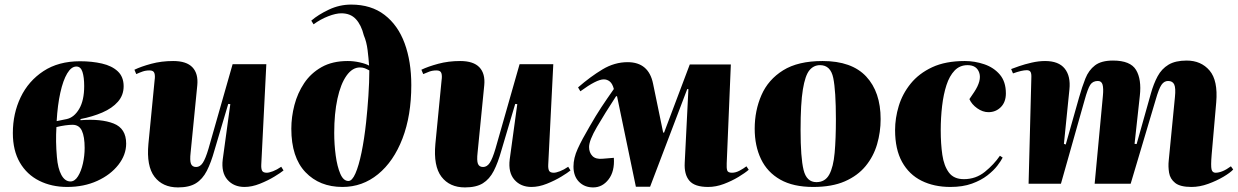

<svg xmlns="http://www.w3.org/2000/svg" viewBox="-20 -801 5396 837"><path d="M273 14Q205 14 151 -13Q97 -40 66.5 -92.5Q36 -145 36 -221Q36 -306 70 -377Q104 -448 169.5 -491Q235 -534 329 -534Q381 -534 424.5 -524Q468 -514 493.5 -490Q519 -466 519 -425Q519 -386 494 -357.5Q469 -329 426 -310.5Q383 -292 331 -282V-277Q421 -284 475.5 -262.5Q530 -241 530 -175Q530 -126 496 -82.5Q462 -39 404 -12.5Q346 14 273 14ZM227 -273 271 -282Q303 -289 325 -326Q347 -363 347 -426Q347 -464 339.5 -487.5Q332 -511 313 -511Q291 -511 273 -481Q255 -451 243 -397Q231 -343 227 -273ZM287 -10Q306 -10 320 -32.5Q334 -55 341.5 -88.5Q349 -122 349 -156Q349 -205 337 -231Q325 -257 296 -257Q283 -257 264.5 -254.5Q246 -252 226 -247Q224 -215 224.5 -183Q225 -151 228 -117Q232 -67 247.5 -38.5Q263 -10 287 -10Z M566 -497Q595 -511 639.5 -523Q684 -535 735 -535Q793 -535 819 -507.5Q845 -480 840 -429L811 -136Q807 -101 812.5 -87Q818 -73 835 -73Q852 -73 864 -91Q876 -109 889 -153L994 -521H1141L1119 -84Q1118 -66 1122.5 -57Q1127 -48 1143 -48Q1153 -48 1170 -54.5Q1187 -61 1206 -74L1216 -58Q1204 -48 1176 -31Q1148 -14 1113 0Q1078 14 1046 14Q999 14 971.5 -17.5Q944 -49 951 -106L984 -347L975 -348L915 -146Q900 -92 881.5 -56Q863 -20 834 -2Q805 16 756 16Q689 16 653.5 -30.5Q618 -77 627 -174L654 -451Q657 -471 653 -482.5Q649 -494 632 -494Q615 -494 601 -489Q587 -484 574 -478Z M1337 -711Q1367 -737 1413.5 -759Q1460 -781 1511 -781Q1598 -781 1656.5 -736Q1715 -691 1744 -612Q1773 -533 1773 -430Q1773 -297 1734.5 -197Q1696 -97 1628 -41.5Q1560 14 1473 14Q1373 14 1311.5 -50.5Q1250 -115 1250 -240Q1250 -291 1263.5 -343Q1277 -395 1306 -438.5Q1335 -482 1382 -508.5Q1429 -535 1496 -535Q1522 -535 1548.5 -529Q1575 -523 1589 -515Q1587 -546 1582.5 -582.5Q1578 -619 1566 -647Q1555 -692 1531.5 -717.5Q1508 -743 1468 -743Q1444 -743 1410.5 -730Q1377 -717 1347 -695ZM1499 -12Q1515 -12 1529.5 -45Q1544 -78 1556 -136Q1568 -194 1576 -268Q1582 -324 1586 -383.5Q1590 -443 1590 -494Q1579 -500 1570 -503.5Q1561 -507 1549 -507Q1516 -507 1490.5 -471Q1465 -435 1451 -370.5Q1437 -306 1437 -222Q1437 -171 1443.5 -123Q1450 -75 1463.5 -43.5Q1477 -12 1499 -12Z M1817 -497Q1846 -511 1890.5 -523Q1935 -535 1986 -535Q2044 -535 2070 -507.5Q2096 -480 2091 -429L2062 -136Q2058 -101 2063.5 -87Q2069 -73 2086 -73Q2103 -73 2115 -91Q2127 -109 2140 -153L2245 -521H2392L2370 -84Q2369 -66 2373.5 -57Q2378 -48 2394 -48Q2404 -48 2421 -54.5Q2438 -61 2457 -74L2467 -58Q2455 -48 2427 -31Q2399 -14 2364 0Q2329 14 2297 14Q2250 14 2222.5 -17.5Q2195 -49 2202 -106L2235 -347L2226 -348L2166 -146Q2151 -92 2132.5 -56Q2114 -20 2085 -2Q2056 16 2007 16Q1940 16 1904.5 -30.5Q1869 -77 1878 -174L1905 -451Q1908 -471 1904 -482.5Q1900 -494 1883 -494Q1866 -494 1852 -489Q1838 -484 1825 -478Z M2814 13H2752L2670 -381L2666 -382Q2617 -307 2582.5 -248Q2548 -189 2548 -160Q2548 -136 2562.5 -121Q2577 -106 2607 -109L2656 -113Q2660 -54 2633 -19Q2606 16 2566 16Q2528 16 2504 -8.5Q2480 -33 2480 -75Q2480 -112 2498.5 -152.5Q2517 -193 2550 -249Q2578 -298 2601.5 -333.5Q2625 -369 2656 -413Q2650 -436 2638.5 -445.5Q2627 -455 2612 -455Q2581 -455 2510 -403L2500 -420Q2554 -467 2606.5 -498.5Q2659 -530 2716 -530Q2808 -530 2827 -436L2871 -223H2875L2987 -520H3166L3148 -89Q3147 -69 3150 -58.5Q3153 -48 3171 -48Q3187 -48 3204 -57Q3221 -66 3234 -76L3244 -61Q3228 -47 3199 -29.5Q3170 -12 3135.5 1Q3101 14 3067 14Q3008 14 2985 -13.5Q2962 -41 2965 -92L2981 -412L2976 -413Z M3525 14Q3438 14 3381.5 -18Q3325 -50 3297.5 -107.5Q3270 -165 3270 -240Q3270 -319 3299.5 -386.5Q3329 -454 3394 -494.5Q3459 -535 3566 -535Q3693 -535 3756 -467.5Q3819 -400 3819 -282Q3819 -225 3803.5 -172Q3788 -119 3753.5 -77Q3719 -35 3663 -10.5Q3607 14 3525 14ZM3539 -7Q3577 -7 3595 -40Q3613 -73 3618.5 -134.5Q3624 -196 3624 -281Q3624 -405 3612.5 -461Q3601 -517 3555 -517Q3527 -517 3508.5 -494.5Q3490 -472 3480 -411Q3470 -350 3470 -235Q3470 -114 3483 -60.5Q3496 -7 3539 -7Z M4186 -535Q4229 -535 4270.5 -521Q4312 -507 4338.5 -476Q4365 -445 4365 -394Q4365 -356 4343 -334Q4321 -312 4289 -312Q4264 -312 4240 -329Q4216 -346 4206 -369L4227 -400Q4260 -450 4249 -483.5Q4238 -517 4198 -517Q4164 -517 4141.5 -493.5Q4119 -470 4106 -430Q4093 -390 4087 -339Q4081 -288 4081 -233Q4081 -174 4088 -126Q4095 -78 4116.5 -49Q4138 -20 4182 -20Q4234 -20 4273.5 -52Q4313 -84 4339 -122L4351 -114Q4344 -100 4328 -79Q4312 -58 4284.5 -36.5Q4257 -15 4217 -0.5Q4177 14 4123 14Q4052 14 3997.5 -13Q3943 -40 3912.5 -95Q3882 -150 3882 -234Q3882 -286 3898 -339Q3914 -392 3950 -436.5Q3986 -481 4044 -508Q4102 -535 4186 -535Z M4788 -384Q4791 -416 4786.5 -432Q4782 -448 4766 -448Q4744 -448 4733 -431.5Q4722 -415 4708 -364L4605 0H4464L4476 -461Q4477 -480 4472.5 -487.5Q4468 -495 4456 -495Q4435 -495 4396 -481L4388 -500Q4398 -504 4422.5 -512.5Q4447 -521 4477.5 -528Q4508 -535 4536 -535Q4595 -535 4621.5 -502Q4648 -469 4642 -411L4618 -174L4626 -171L4684 -376Q4697 -422 4711.5 -458.5Q4726 -495 4753.5 -516Q4781 -537 4832 -537Q4908 -537 4932.5 -496Q4957 -455 4949 -384L4926 -174L4935 -173L4997 -393Q5009 -436 5026.5 -468.5Q5044 -501 5074 -519Q5104 -537 5153 -537Q5216 -537 5253 -493.5Q5290 -450 5282 -355L5262 -126Q5258 -78 5261.5 -63Q5265 -48 5279 -48Q5308 -48 5346 -76L5356 -62Q5343 -48 5313.5 -30.5Q5284 -13 5247 0.5Q5210 14 5174 14Q5125 14 5103 -3.5Q5081 -21 5076.5 -48Q5072 -75 5075 -102L5102 -378Q5106 -417 5099 -432.5Q5092 -448 5072 -448Q5055 -448 5043.5 -431.5Q5032 -415 5018 -366L4909 0H4752Z"/></svg>

Font: Literata 72pt ExtraBold
Style: Italic
Weight: 800
Italic angle: -2°
Designer: Latin by Veronika Burian and Jose Scaglione. Greek by Irene Vlachou. Cyrillic by Vera Evstafieva
Foundry: TypeTogether
Version: Version 3.002